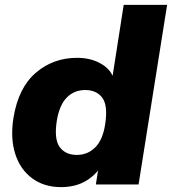

<svg xmlns="http://www.w3.org/2000/svg" viewBox="-20 -756 705 787"><path d="M230 11Q161 11 112 -25Q63 -61 42.5 -125Q22 -189 35 -272Q55 -396 126.5 -457.5Q198 -519 296 -519Q355 -519 398 -492.5Q441 -466 449 -422H438L487 -736H665L548 0H373L387 -91H403Q381 -45 336.5 -17Q292 11 230 11ZM295 -121Q339 -121 370 -151.5Q401 -182 411 -246Q423 -323 399.5 -355Q376 -387 329 -387Q285 -387 254.5 -357Q224 -327 213 -262Q201 -186 224.5 -153.5Q248 -121 295 -121Z"/></svg>

Font: Mulish ExtraLight Black
Style: Italic
Weight: 900
Italic angle: -9°
Version: Version 3.603